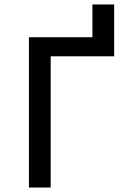

<svg xmlns="http://www.w3.org/2000/svg" viewBox="-20 -836 590 856"><path d="M109 0V-670H392V-816H489V-585H206V0Z"/></svg>

Font: Lode Dark
Style: Bold
Weight: 700
Monospace: yes
Designer: Belleve Invis
Foundry: Belleve Invis
Version: Version 29.2.0; ttfautohint (v1.8.3)